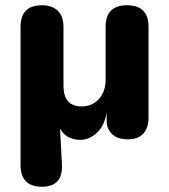

<svg xmlns="http://www.w3.org/2000/svg" viewBox="-20 -520 640 729"><path d="M139 189Q58 189 58 106V-418Q58 -500 139 -500Q178 -500 199.5 -479Q221 -458 221 -418V-195Q221 -116 290 -116Q330 -116 355.5 -144Q381 -172 381 -219V-418Q381 -500 462 -500Q544 -500 544 -418V-74Q544 -34 524 -12.5Q504 9 465 9Q426 9 405.5 -11Q385 -31 385 -60V-93Q377 -43 348 -16Q319 11 286 11Q231 11 208 -32L215 103Q220 189 139 189Z"/></svg>

Font: Chiron GoRound TC EB
Style: Regular
Weight: 700
Designer: Ryoko NISHIZUKA 西塚涼子 (kana, bopomofo & ideographs); Paul D. Hunt (Latin, Greek & Cyrillic); Sandoll Communications 산돌커뮤니
Foundry: Adobe
Version: Version 1.000;hotconv 1.1.1;makeotfexe 2.6.0